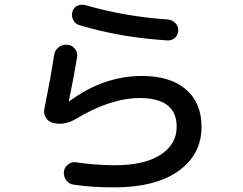

<svg xmlns="http://www.w3.org/2000/svg" viewBox="-20 -768 1040 823"><path d="M210 -240.2Q188.5 -245.1 177.2 -262.7Q166 -280.3 169.9 -300.8Q198.2 -439.5 211.9 -531.2Q214.8 -552.7 231.4 -565.4Q248 -578.1 268.6 -576.2Q288.1 -575.2 301.3 -558.6Q314.5 -542 310.5 -522.5Q292 -415 275.4 -336.9V-334H277.3Q423.8 -442.4 588.9 -442.4Q710 -442.4 776.9 -384.8Q843.8 -327.1 843.8 -224.6Q843.8 -105.5 745.1 -35.2Q646.5 35.2 468.8 35.2Q374 35.2 294.9 23.4Q275.4 20.5 263.7 4.4Q252 -11.7 253.9 -32.2Q255.9 -50.8 271.5 -63Q287.1 -75.2 306.6 -72.3Q381.8 -60.5 470.7 -59.6Q598.6 -59.6 668 -104.5Q737.3 -149.4 737.3 -224.6Q737.3 -347.7 579.1 -347.7Q453.1 -347.7 302.7 -256.8Q257.8 -230.5 210 -240.2ZM345.7 -746.1Q518.6 -696.3 699.2 -684.6Q717.8 -682.6 731 -669.9Q744.1 -657.2 744.1 -638.2Q744.1 -619.1 730.5 -606.4Q716.8 -593.8 698.2 -594.7Q495.1 -607.4 320.3 -660.2Q302.7 -665 293.9 -682.1Q285.2 -699.2 290 -717.3Q294.9 -735.4 311.5 -743.2Q328.1 -751 345.7 -746.1Z"/></svg>

Font: Rounded Mgen+ 2m medium
Style: Regular
Weight: 500
Designer: [Source Han Sans]
Ryoko NISHIZUKA  (kana & ideographs); Paul D. Hunt (Latin, Greek & Cyrillic); Wenlong ZHANG  (bopomofo
Version: Version 1.059.20150602